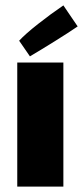

<svg xmlns="http://www.w3.org/2000/svg" viewBox="-20 -692 308 712"><path d="M44 -460H215V0H44ZM215 -672 268 -594Q236 -572 183 -539Q130 -506 91 -483L51 -541Q74 -566 121 -603Q168 -640 215 -672Z"/></svg>

Font: Lalezar
Style: Regular
Weight: 400
Designer: Borna Izadpanah
Foundry: Borna Izadpanah
Version: Version 1.003